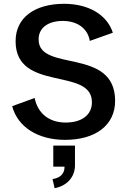

<svg xmlns="http://www.w3.org/2000/svg" viewBox="-20 -721 662 1009"><path d="M322 14C482 14 586 -63 585 -193C583 -474 183 -340 183 -513C182 -573 231 -611 310 -611C386 -611 441 -572 452 -506L573 -549C542 -646 442 -701 317 -701C162 -701 61 -628 62 -503C63 -236 462 -369 463 -185C464 -118 411 -77 325 -77C240 -77 179 -123 162 -206L44 -163C73 -53 180 14 322 14ZM256 220 267 268C332 256 374 209 374 148V44H260V155H319V158C319 192 295 215 256 220Z"/></svg>

Font: Ronzino Medium
Style: Regular
Weight: 500
Designer: Nunzio Mazzaferro
Foundry: Collletttivo
Version: Version 1.000;Glyphs 3.3 (3337)